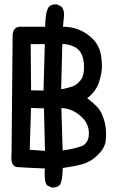

<svg xmlns="http://www.w3.org/2000/svg" viewBox="-20 -787 540 883"><path d="M214.4 74.2 198.7 66.4 196.8 65.4 195.3 63.5Q188.5 54.7 186.5 36.6Q184.6 18.6 186 -12.2Q82 -16.6 59.6 -18.6Q26.4 -21.5 33.2 -83.5L38.1 -625Q38.6 -643.1 47.9 -653.6Q57.1 -664.1 73.2 -664.1H187.5Q188.5 -698.7 192.1 -720.5Q195.8 -742.2 203.6 -754.4L204.6 -755.4L205.6 -756.3Q219.2 -769 241.2 -766.6L243.2 -766.1L244.6 -765.6L260.3 -757.8L262.2 -756.8L263.7 -754.9Q276.9 -738.3 274.4 -713.9L269.5 -664.1Q307.6 -664.1 340.8 -651.4Q379.4 -636.2 408.7 -606Q438 -574.7 444.8 -530.8Q451.2 -488.3 447.3 -460Q446.3 -453.1 445.1 -446.5Q443.8 -439.9 442.1 -433.3Q440.4 -426.8 438.7 -420.4Q437 -414.1 435.1 -408.2Q426.8 -382.8 407.7 -360.4Q395 -345.2 380.9 -335.4Q431.2 -297.9 445.8 -268.1Q453.6 -251.5 458.7 -234.9Q463.9 -218.3 465.8 -201.2Q467.8 -184.6 467.8 -168.7Q467.8 -152.8 465.8 -137.2Q461.4 -104.5 427.7 -72.3Q394.5 -40 349.1 -29.3Q335.9 -25.9 322.5 -23.2Q309.1 -20.5 295.7 -18.6Q282.2 -16.6 268.6 -14.6Q267.6 46.4 254.9 63.5L254.4 64.5L253.4 64.9Q239.7 77.6 217.8 75.2L215.8 74.7ZM187 -93.3 182.1 -288.6 122.6 -290.5 116.7 -98.1ZM357.4 -115.7Q363.3 -117.7 369.1 -122.8Q375 -127.9 380.4 -136.7Q391.1 -153.8 388.2 -186Q386.7 -202.1 380.1 -216.1Q373.5 -230 362.3 -242.2Q350.1 -254.9 337.4 -264.2Q324.7 -273.4 311 -279.3Q306.6 -281.2 301.8 -282.7Q296.9 -284.2 292.2 -285.6Q287.6 -287.1 282.5 -287.8Q277.3 -288.6 272.2 -289.3Q267.1 -290 262.2 -290L268.1 -95.2Q280.3 -96.7 291 -98.6Q301.8 -100.6 311.5 -102.5Q334 -106.9 356.9 -115.7ZM180.2 -370.6 186 -584H121.1L123 -371.6ZM314.9 -390.1Q321.3 -392.6 326.9 -396Q332.5 -399.4 337.9 -404.3Q343.3 -409.2 348.6 -415.5Q363.8 -433.6 365.7 -461.4Q368.2 -490.7 362.8 -514.2Q360.4 -525.4 356.2 -535.2Q352.1 -544.9 345.7 -552.7Q334 -567.9 309.6 -576.7Q289.1 -584.5 266.6 -584.5L261.2 -376.5Q290.5 -381.3 314.9 -390.1Z"/></svg>

Font: NaikaiFont
Style: Bold
Weight: 700
Version: Version 1.89